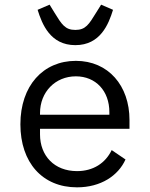

<svg xmlns="http://www.w3.org/2000/svg" viewBox="-20 -788 640 820"><path d="M308.9 12.1C410.9 12.1 485.1 -38 516 -106.9L457 -147C430 -90.9 377.8 -57.2 308.9 -57.2C212 -57.2 150.9 -122.9 150.9 -214.1V-237.9H533V-275.9C533 -421.9 442.8 -528.1 304 -528.1C164.1 -528.1 67.1 -421.9 67.1 -257.1C67.1 -94.1 160.9 12.1 308.9 12.1ZM140.6 -746.1C159.8 -685 194.6 -595.2 301.8 -595.2C408.7 -595.2 443.9 -685 462.7 -746.1L411.9 -768.1L390.6 -734C359.7 -683.9 345.9 -660.2 301.8 -660.2C257.8 -660.2 243.6 -683.9 212.7 -734L191.8 -768.1ZM150.9 -297.9V-305C150.9 -394.9 215.9 -462 304 -462C388.8 -462 447.1 -399.9 447.1 -308.9V-297.9Z"/></svg>

Font: Margiela Mono
Style: Regular
Weight: 400
Designer: Mike Abbink, Paul van der Laan, Pieter van Rosmalen
Foundry: Bold Monday
Version: Version 2.003 2021